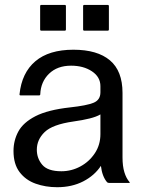

<svg xmlns="http://www.w3.org/2000/svg" viewBox="-20 -745 595 782"><path d="M416 -3Q396 -26.5 391 -69.5Q365 -30 318.8 -6.2Q272.5 17.5 213 17.5Q165.5 17.5 125 3Q84.5 -11.5 59.8 -44Q35 -76.5 35 -130Q35 -173 54.8 -209.5Q74.5 -246 124.5 -271.8Q174.5 -297.5 264.5 -307.5Q333.5 -315 361.2 -326.5Q389 -338 389 -369V-394Q389 -431.5 354.5 -454.5Q320 -477.5 269.5 -477.5Q213.5 -477.5 179.8 -444.8Q146 -412 144 -361Q144 -356.5 139 -356.5H64Q59 -356.5 59.5 -361Q68.5 -448.5 124 -495.5Q179.5 -542.5 279 -542.5Q376.5 -542.5 427.8 -499.2Q479 -456 479 -366.5V-104Q479 -68.5 486.5 -43.8Q494 -19 507.5 -3.5Q510.5 0 506 0H424Q419 0 416 -3ZM130 -135Q130 -100 152.2 -73.8Q174.5 -47.5 230 -47.5Q271 -47.5 307.2 -67Q343.5 -86.5 366.2 -120.8Q389 -155 389 -199V-279Q373 -269.5 345.2 -262.5Q317.5 -255.5 278 -250Q194 -238 162 -207.2Q130 -176.5 130 -135ZM243.5 -620H148.5Q143.5 -620 143.5 -625V-720Q143.5 -725 148.5 -725H243.5Q248.5 -725 248.5 -720V-625Q248.5 -620 243.5 -620ZM418.5 -620H323.5Q318.5 -620 318.5 -625V-720Q318.5 -725 323.5 -725H418.5Q423.5 -725 423.5 -720V-625Q423.5 -620 418.5 -620Z"/></svg>

Font: MFEK Sans
Style: Regular
Weight: 400
Designer: Owen Earl
Foundry: indestructible type*
Version: Version 0.001; ttfautohint (v1.8.4.7-5d5b)